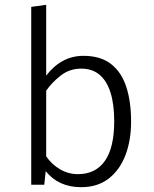

<svg xmlns="http://www.w3.org/2000/svg" viewBox="-20 -766 640 796"><path d="M171.5 -452.5Q201.5 -492 240.2 -513.2Q279 -534.5 326 -534.5Q397 -534.5 440.5 -500.5Q484 -466.5 503.8 -405.2Q523.5 -344 523.5 -262.5Q523.5 -183.5 499.8 -122Q476 -60.5 430 -25.2Q384 10 316.5 10Q222.5 10 169.5 -56.5L163.5 0H109.5V-737.5L171.5 -746ZM303 -44Q376 -44 414.8 -98.8Q453.5 -153.5 453.5 -263.5Q453.5 -333.5 438.2 -382Q423 -430.5 392.8 -456Q362.5 -481.5 317 -481.5Q268 -481.5 231 -452.2Q194 -423 171.5 -390V-118Q194 -84.5 228.8 -64.2Q263.5 -44 303 -44Z"/></svg>

Font: Fira Code Light Light
Style: Regular
Weight: 300
Monospace: yes
Version: Version 5.002